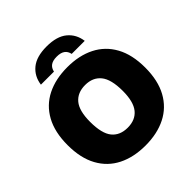

<svg xmlns="http://www.w3.org/2000/svg" viewBox="-248 -1129 1317 1317"><g transform="rotate(-45 411.0 -470.5)"><path d="M411 10Q297 10 212.2 -32.5Q127.5 -75 81 -159.8Q34.5 -244.5 34.5 -370Q34.5 -496 81 -580.5Q127.5 -665 212 -707.5Q296.5 -750 411 -750Q525.5 -750 610 -707.2Q694.5 -664.5 741 -580Q787.5 -495.5 787.5 -370Q787.5 -245 741 -160.2Q694.5 -75.5 610 -32.8Q525.5 10 411 10ZM411 -163Q486 -163 525.8 -211.8Q565.5 -260.5 565.5 -366Q565.5 -478 525.2 -527.5Q485 -577 411 -577Q337 -577 296.8 -529Q256.5 -481 256.5 -374Q256.5 -261 296.2 -212Q336 -163 411 -163ZM198.5 -793Q208 -864.5 260.2 -907.8Q312.5 -951 411 -951Q509.5 -951 561.8 -907.8Q614 -864.5 623.5 -793H497Q491 -822.5 470.2 -837.5Q449.5 -852.5 411 -852.5Q372.5 -852.5 351.8 -837.5Q331 -822.5 325 -793Z"/></g></svg>

Font: Encode Sans Black
Style: Regular
Weight: 900
Designer: Multiple Designers
Foundry: Impallari Type
Version: Version 3.002; ttfautohint (v1.8.3) -l 8 -r 50 -G 200 -x 14 